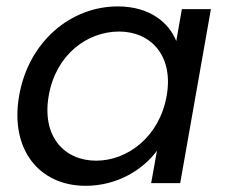

<svg xmlns="http://www.w3.org/2000/svg" viewBox="-20 -577 716 605"><path d="M40.4 -276C10.4 -105.6 103.9 8.5 249.8 8.5C350.9 8.5 431.5 -43.3 474.7 -102.3L456.3 0H547.8L644.6 -548.3H553.1L535.4 -447.5C512.8 -505 452.7 -556.8 350.9 -556.8C203.4 -556.8 70.4 -446.5 40.4 -276ZM505.1 -274.5C482.4 -146.5 382.5 -70.7 283 -70.7C182.6 -70.7 110.9 -146.8 133.6 -276C156.3 -405.3 255 -477.6 355.4 -477.6C454.9 -477.6 527.8 -401.8 505.1 -274.5Z"/></svg>

Font: Poppins Devanagari Thin
Style: Italic
Weight: 100
Italic angle: -10°
Designer: Ninad Kale (Devanagari), Jonny Pinhorn (Latin)
Foundry: Indian Type Foundry
Version: 4.005